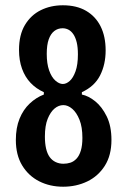

<svg xmlns="http://www.w3.org/2000/svg" viewBox="-20 -693 482 727"><path d="M219 14Q169 14 128.5 -6.5Q88 -27 64 -66.5Q40 -106 40 -163Q40 -209 54 -243.5Q68 -278 92.5 -301Q117 -324 146 -335V-344L220 -356L290 -344V-335Q315 -330 340.5 -309.5Q366 -289 384 -252.5Q402 -216 402 -163Q402 -105 377 -65.5Q352 -26 310.5 -6Q269 14 219 14ZM220 -73Q234 -73 246.5 -77Q259 -81 269.5 -92Q280 -103 286 -122.5Q292 -142 292 -171Q292 -212 281 -239.5Q270 -267 253.5 -281Q237 -295 220 -295Q202 -295 186.5 -282Q171 -269 160.5 -243Q150 -217 150 -176Q150 -150 154.5 -130.5Q159 -111 168 -98.5Q177 -86 190.5 -79.5Q204 -73 220 -73ZM218 -375Q231 -375 244 -386.5Q257 -398 266 -423Q275 -448 275 -487Q275 -514 270.5 -532.5Q266 -551 258 -563Q250 -575 239.5 -580.5Q229 -586 217 -586Q199 -586 185.5 -575.5Q172 -565 164.5 -544Q157 -523 157 -489Q157 -452 166 -426.5Q175 -401 189.5 -388Q204 -375 218 -375ZM220 -309 146 -334V-344Q117 -357 96 -379Q75 -401 63.5 -432.5Q52 -464 52 -504Q52 -561 74.5 -598.5Q97 -636 134.5 -654.5Q172 -673 218 -673Q270 -673 306 -652Q342 -631 361 -593Q380 -555 380 -502Q380 -449 359 -407.5Q338 -366 290 -344V-334Z"/></svg>

Font: Bricolage Grotesque 24pt Condensed Medium
Style: Regular
Weight: 500
Width: 3
Designer: Mathieu Triay
Foundry: Atelier Triay
Version: Version 1.001;gftools[0.9.33.dev8+g029e19f]